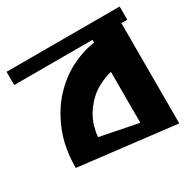

<svg xmlns="http://www.w3.org/2000/svg" viewBox="-129 -670 796 797"><g transform="rotate(-30 269.0 -272.0)"><path d="M540 -480.5H511.7V0L46.9 -54.7Q47.9 -154.3 79.1 -229Q110.4 -303.7 158.7 -354.5Q207 -405.3 264.2 -433.1Q321.3 -460.9 373 -466.8V-480.5H-2V-543.9H540ZM373 -83V-327.1Q343.8 -321.3 305.2 -300.3Q266.6 -279.3 233.4 -235.4Q208 -198.2 199.7 -166.5Q191.4 -134.8 191.4 -119.1Z"/></g></svg>

Font: Shorif Bongobondhu ANSI V2
Style: Regular
Weight: 400
Designer: Shorif Uddin Shishir, Shorif art & Design, e-mail : shorifart@gmail.com, facebook : Shorif2001
Foundry: Lipighor Font Foundry
Version: Designed By Shorif Uddin Shishir | Build By Niladri Shekhar 